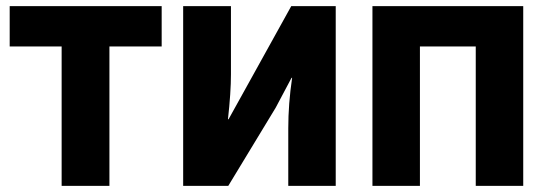

<svg xmlns="http://www.w3.org/2000/svg" viewBox="-20 -608 1791 628"><path d="M11.7 -456.1V-587.9H508.8V-456.1H337.9V0H181.6V-456.1Z M579.1 0V-587.9H735.4V-365.2Q735.4 -305.7 725.6 -217.8H727.5L793 -335.9L932.6 -587.9H1078.1V0H922.9V-188.5Q922.9 -268.6 935.5 -353.5H933.6L881.8 -255.9L726.6 0Z M1198.2 0V-587.9H1691.4V0H1536.1V-456.1H1353.5V0Z"/></svg>

Font: Gothic A1 Black
Style: Regular
Weight: 900
Version: Version 2.50